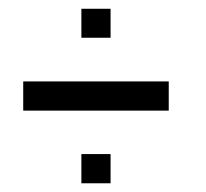

<svg xmlns="http://www.w3.org/2000/svg" viewBox="-20 -420 473 440"><path d="M166.5 0V-66.9H233.4V0ZM33.2 -166.5V-233.4H366.7V-166.5ZM166.5 -333.5V-399.9H233.4V-333.5Z"/></svg>

Font: Malkor
Style: Regular
Weight: 400
Version: Version 1.3